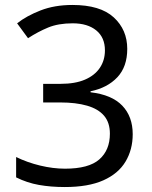

<svg xmlns="http://www.w3.org/2000/svg" viewBox="-20 -744 612 774"><path d="M493 -547Q493 -475 453 -432.5Q413 -390 345 -376V-372Q431 -362 473 -318Q515 -274 515 -203Q515 -141 486 -92.5Q457 -44 396.5 -17Q336 10 241 10Q185 10 137 1.5Q89 -7 45 -29V-111Q90 -89 142 -76.5Q194 -64 242 -64Q338 -64 380.5 -101.5Q423 -139 423 -205Q423 -250 399.5 -277.5Q376 -305 331 -318Q286 -331 223 -331H154V-406H224Q283 -406 322.5 -423Q362 -440 382.5 -470.5Q403 -501 403 -541Q403 -593 368 -621.5Q333 -650 273 -650Q215 -650 174 -633Q133 -616 93 -590L49 -650Q87 -680 143.5 -702Q200 -724 272 -724Q384 -724 438.5 -674Q493 -624 493 -547Z"/></svg>

Font: Noto Sans Hanifi Rohingya
Style: Regular
Weight: 400
Designer: Monotype Design Team and DaltonMaag
Foundry: Google LLC
Version: Version 2.101